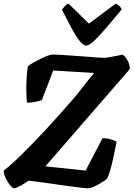

<svg xmlns="http://www.w3.org/2000/svg" viewBox="-33 -1012 718 1032"><path d="M43 0Q35 0 22 -15.5Q9 -31 -2 -53.5Q-13 -76 -13 -95Q25 -124 82 -180Q139 -236 209.5 -311.5Q280 -387 355 -474Q385 -508 415 -547.5Q445 -587 473 -620L253 -633L192 -474Q182 -470 159 -465Q136 -460 112 -460Q109 -486 108.5 -520.5Q108 -555 110 -591Q112 -627 117 -656Q126 -664 144.5 -674.5Q163 -685 184 -695.5Q205 -706 223 -712.5Q241 -719 248 -719Q256 -719 283.5 -717.5Q311 -716 348.5 -713.5Q386 -711 424 -708Q462 -705 491.5 -703Q521 -701 531 -701Q543 -703 561.5 -706Q580 -709 598 -712.5Q616 -716 624 -719Q638 -712 651.5 -689Q665 -666 665 -641L211 -118L427 -95L518 -269Q545 -269 564.5 -262.5Q584 -256 594 -250Q584 -200 575.5 -161.5Q567 -123 559 -96Q551 -69 543 -52Q531 -42 511 -29.5Q491 -17 471.5 -8.5Q452 0 442 0Q429 0 395.5 -4Q362 -8 319.5 -14Q277 -20 234.5 -26Q192 -32 161 -36Q130 -40 121 -41Q98 -25 75 -12.5Q52 0 43 0ZM430 -767Q415 -767 394 -793.5Q373 -820 349.5 -864.5Q326 -909 300 -960Q308 -971 315.5 -979.5Q323 -988 336 -992L445 -885L588 -992Q602 -987 610 -978.5Q618 -970 621 -961Q578 -909 540 -864.5Q502 -820 474 -793.5Q446 -767 430 -767Z"/></svg>

Font: Texturina 12pt ExtraBold
Style: Italic
Weight: 800
Italic angle: -11°
Designer: Guillermo Torres Carreño
Foundry: Omnibus-Type
Version: Version 1.002